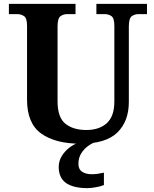

<svg xmlns="http://www.w3.org/2000/svg" viewBox="-20 -734 797 994"><path d="M397 10Q267 10 193.5 -42.5Q120 -95 120 -218V-600Q120 -640 104.5 -650.5Q89 -661 69 -661H26V-714H371V-661H329Q308 -661 293 -650Q278 -639 278 -596V-210Q278 -126 318.5 -93.5Q359 -61 427 -61Q494 -61 533 -96.5Q572 -132 572 -208V-600Q572 -640 557 -650.5Q542 -661 521 -661H479V-714H741V-661H698Q677 -661 662 -650Q647 -639 647 -596V-206Q647 -106 587.5 -48Q528 10 397 10ZM433 240Q360 240 322 213.5Q284 187 284 130Q284 99 301 72Q318 45 345 26Q372 7 402 0H479Q458 6 436.5 21.5Q415 37 400.5 60Q386 83 386 115Q386 142.8 405.5 155.4Q425 168 455 168Q469 168 484.5 166Q500 164 518 160V224Q502 231 475.5 235.5Q449 240 433 240Z"/></svg>

Font: Noto Serif NP Hmong
Style: Regular
Weight: 400
Designer: Dalton Maag Ltd
Foundry: Dalton Maag Ltd
Version: Version 1.001